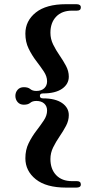

<svg xmlns="http://www.w3.org/2000/svg" viewBox="-20 -752 419 893"><path d="M165.5 -306Q165.5 -294.5 180 -294.5Q237.5 -294.5 268.8 -272.8Q300 -251 300 -216.5Q300 -191 287 -166.5Q274 -142 257 -117.2Q240 -92.5 227.2 -66.5Q214.5 -40.5 214.5 -12.5Q214.5 34.5 241.2 62.5Q268 90.5 315 90.5H338Q356 90.5 356 106Q356 120.5 335.5 120.5H287Q195 120.5 146.5 81.8Q98 43 98 -16Q98 -55 113.2 -86Q128.5 -117 148.5 -143Q168.5 -169 183.8 -192Q199 -215 199 -238Q199 -258 185.8 -270.2Q172.5 -282.5 149 -282.5Q131 -282.5 120.8 -273.8Q110.5 -265 91 -265Q72.5 -265 62 -277.2Q51.5 -289.5 51.5 -306Q51.5 -322.5 62 -334.5Q72.5 -346.5 91 -346.5Q110.5 -346.5 120.8 -337.8Q131 -329 149 -329Q172.5 -329 185.8 -341.5Q199 -354 199 -374Q199 -396.5 183.8 -419.5Q168.5 -442.5 148.5 -468.5Q128.5 -494.5 113.2 -525.8Q98 -557 98 -595.5Q98 -655 146.5 -693.8Q195 -732.5 287 -732.5H335.5Q356 -732.5 356 -717.5Q356 -702.5 338 -702.5H315Q268 -702.5 241.2 -674.5Q214.5 -646.5 214.5 -599.5Q214.5 -571 227.2 -545Q240 -519 257 -494.5Q274 -470 287 -445.5Q300 -421 300 -395.5Q300 -361 268.8 -339.2Q237.5 -317.5 180 -317.5Q165.5 -317.5 165.5 -306Z"/></svg>

Font: Fraunces 72pt S000 SemiBold
Style: Regular
Weight: 600
Version: Version 1.000; ttfautohint (v1.8.3)